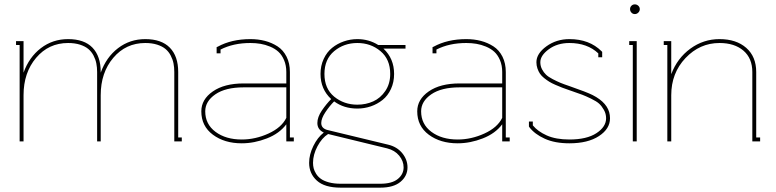

<svg xmlns="http://www.w3.org/2000/svg" viewBox="-20 -654 3588 888"><path d="M294.9 -473.1Q369.6 -473.1 407.7 -433.6Q445.8 -394 445.8 -320.8V-317.9Q471.2 -389.2 525.9 -431.2Q580.6 -473.1 651.9 -473.1Q726.6 -473.1 765.4 -433.6Q804.2 -394 804.2 -320.8V-18.1H820.8V0H786.1V-320.8Q786.1 -342.3 782.5 -360.8Q778.8 -379.4 769.5 -397.2Q760.3 -415 745.4 -427.5Q730.5 -439.9 706.8 -447.5Q683.1 -455.1 651.9 -455.1Q562 -455.1 503.9 -386.5Q445.8 -317.9 445.8 -213.9V0H429.2V-320.8Q429.2 -342.3 425.5 -360.8Q421.9 -379.4 412.6 -397.2Q403.3 -415 388.4 -427.5Q373.5 -439.9 349.9 -447.5Q326.2 -455.1 294.9 -455.1Q205.1 -455.1 147 -386.5Q88.9 -317.9 88.9 -213.9V0H70.8V-445.8H54.2V-463.9H88.9V-317.9Q114.3 -389.2 168.9 -431.2Q223.6 -473.1 294.9 -473.1Z M1304.2 -108.9V-250H1106.9Q1022.9 -250 976.1 -217.8Q929.2 -185.5 929.2 -139.2Q929.2 -79.6 976.8 -44.2Q1024.4 -8.8 1098.1 -8.8Q1161.1 -8.8 1221.7 -36.4Q1282.2 -64 1304.2 -108.9ZM981.9 -430.2V-436L986.8 -438Q1050.8 -473.1 1138.2 -473.1Q1174.3 -473.1 1205.8 -464.8Q1237.3 -456.5 1263.7 -439.5Q1290 -422.4 1305.4 -391.8Q1320.8 -361.3 1320.8 -320.8V-18.1H1338.9V0H1304.2V-79.1Q1272.5 -36.6 1214.4 -13.9Q1156.2 8.8 1098.1 8.8Q1018.1 8.8 964.6 -31Q911.1 -70.8 911.1 -139.2Q911.1 -194.3 964.4 -231.2Q1017.6 -268.1 1106.9 -268.1H1304.2V-320.8Q1304.2 -351.6 1293.9 -375.7Q1283.7 -399.9 1267.6 -414.6Q1251.5 -429.2 1229 -438.5Q1206.5 -447.8 1184.6 -451.4Q1162.6 -455.1 1138.2 -455.1Q1059.1 -455.1 1000 -424.8V-407.2H981.9Z M1497.6 -34.2Q1468.8 -16.1 1448.2 22.7Q1427.7 61.5 1427.7 99.1Q1427.7 112.3 1430.7 124.3Q1433.6 136.2 1442.1 149.9Q1450.7 163.6 1464.4 173.3Q1478 183.1 1501.5 189.5Q1524.9 195.8 1555.7 195.8H1738.8Q1793 195.8 1819.8 173.8Q1846.7 151.9 1846.7 120.1Q1846.7 90.8 1826.2 65.9Q1805.7 41 1770.5 32.2ZM1632.8 -169.9Q1672.4 -169.9 1706.1 -185.1Q1739.7 -200.2 1762.2 -233.4Q1784.7 -266.6 1784.7 -312Q1784.7 -379.9 1739.7 -417.5Q1694.8 -455.1 1632.8 -455.1Q1570.8 -455.1 1525.6 -417.5Q1480.5 -379.9 1480.5 -312Q1480.5 -244.1 1525.6 -207Q1570.8 -169.9 1632.8 -169.9ZM1753.4 -429.2Q1802.7 -383.3 1802.7 -312Q1802.7 -273.9 1788.3 -242.7Q1773.9 -211.4 1749.5 -191.9Q1725.1 -172.4 1695.1 -162.1Q1665 -151.9 1632.8 -151.9Q1570.3 -151.9 1525.4 -185.1Q1504.4 -164.1 1485.1 -135.3Q1465.8 -106.4 1465.8 -85Q1465.8 -58.6 1498.5 -51.8L1775.4 15.1Q1816.4 24.9 1840.6 54.7Q1864.7 84.5 1864.7 120.1Q1864.7 159.7 1832.5 186.8Q1800.3 213.9 1738.8 213.9H1555.7Q1481.4 213.9 1445.6 181.4Q1409.7 148.9 1409.7 99.1Q1409.7 61 1429.2 21.2Q1448.7 -18.6 1477.5 -41Q1447.8 -54.7 1447.8 -85Q1447.8 -112.3 1468.5 -142.8Q1489.3 -173.3 1511.7 -195.8Q1462.4 -241.7 1462.4 -312Q1462.4 -350.1 1477.1 -381.6Q1491.7 -413.1 1515.9 -432.6Q1540 -452.1 1570.3 -462.6Q1600.6 -473.1 1632.8 -473.1Q1686 -473.1 1729.5 -445.8H1855.5V-429.2Z M2302.7 -108.9V-250H2105.5Q2021.5 -250 1974.6 -217.8Q1927.7 -185.5 1927.7 -139.2Q1927.7 -79.6 1975.3 -44.2Q2022.9 -8.8 2096.7 -8.8Q2159.7 -8.8 2220.2 -36.4Q2280.8 -64 2302.7 -108.9ZM1980.5 -430.2V-436L1985.4 -438Q2049.3 -473.1 2136.7 -473.1Q2172.9 -473.1 2204.3 -464.8Q2235.8 -456.5 2262.2 -439.5Q2288.6 -422.4 2304 -391.8Q2319.3 -361.3 2319.3 -320.8V-18.1H2337.4V0H2302.7V-79.1Q2271 -36.6 2212.9 -13.9Q2154.8 8.8 2096.7 8.8Q2016.6 8.8 1963.1 -31Q1909.7 -70.8 1909.7 -139.2Q1909.7 -194.3 1962.9 -231.2Q2016.1 -268.1 2105.5 -268.1H2302.7V-320.8Q2302.7 -351.6 2292.5 -375.7Q2282.2 -399.9 2266.1 -414.6Q2250 -429.2 2227.5 -438.5Q2205.1 -447.8 2183.1 -451.4Q2161.1 -455.1 2136.7 -455.1Q2057.6 -455.1 1998.5 -424.8V-407.2H1980.5Z M2613.3 -473.1Q2706.1 -473.1 2762.2 -417L2765.1 -414.1V-389.2H2747.1V-407.2Q2696.3 -455.1 2613.3 -455.1Q2557.6 -455.1 2518.3 -426.3Q2479 -397.5 2479 -366.2Q2479 -348.6 2486.8 -333.7Q2494.6 -318.8 2505.4 -308.6Q2516.1 -298.3 2535.9 -288.1Q2555.7 -277.8 2571.5 -271.2Q2587.4 -264.6 2613.3 -255.9Q2693.8 -228 2720.7 -214.4Q2793 -177.7 2800.3 -121.6Q2801.3 -114.3 2801.3 -106.9Q2801.3 -58.1 2750.2 -24.7Q2699.2 8.8 2613.3 8.8Q2545.9 8.8 2499.3 -12.5Q2452.6 -33.7 2428.2 -65.9L2426.3 -68.8V-91.8H2444.3V-74.2Q2466.8 -46.4 2508.8 -27.6Q2550.8 -8.8 2613.3 -8.8Q2693.8 -8.8 2738.5 -38.1Q2783.2 -67.4 2783.2 -106.9Q2783.2 -127.9 2773.2 -145.5Q2763.2 -163.1 2751.5 -174.1Q2739.7 -185.1 2713.6 -197.8Q2687.5 -210.4 2672.9 -215.8Q2658.2 -221.2 2624.5 -232.9Q2617.2 -235.4 2613.3 -236.8Q2593.3 -243.7 2579.8 -248.8Q2566.4 -253.9 2549.1 -261.5Q2531.7 -269 2520.3 -276.1Q2508.8 -283.2 2496.6 -293Q2484.4 -302.7 2477.3 -313.2Q2470.2 -323.7 2465.6 -337.4Q2460.9 -351.1 2460.9 -366.2Q2460.9 -406.2 2507.1 -439.7Q2553.2 -473.1 2613.3 -473.1Z M2906.7 -445.8H2890.1V-463.9H2924.8V0H2906.7ZM2900.4 -595.7Q2894 -602.5 2894 -611.8Q2894 -621.1 2900.4 -627.4Q2906.7 -633.8 2916 -633.8Q2925.3 -633.8 2932.1 -627.4Q2939 -621.1 2939 -611.8Q2939 -602.5 2932.1 -595.7Q2925.3 -588.9 2916 -588.9Q2906.7 -588.9 2900.4 -595.7Z M3307.6 -473.1Q3385.3 -473.1 3431.4 -432.6Q3477.5 -392.1 3477.5 -320.8V-18.1H3495.6V0H3459.5V-320.8Q3459.5 -384.3 3418.5 -419.7Q3377.4 -455.1 3307.6 -455.1Q3216.3 -455.1 3150.4 -385.5Q3084.5 -315.9 3084.5 -213.9V0H3066.4V-445.8H3049.8V-463.9H3084.5V-311Q3112.3 -384.8 3172.9 -429Q3233.4 -473.1 3307.6 -473.1Z"/></svg>

Font: Rawengulk
Style: Light
Weight: 300
Version: Version 0.92